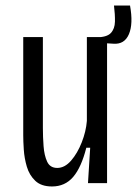

<svg xmlns="http://www.w3.org/2000/svg" viewBox="-20 -662 495 694"><path d="M168 12Q129 12 107.5 -8.5Q86 -29 77 -59.5Q68 -90 66 -121Q64 -152 64 -173V-528H135V-199Q135 -167 137.5 -133.5Q140 -100 150.5 -77.5Q161 -55 187 -55Q214 -55 237 -81.5Q260 -108 275.5 -147.5Q291 -187 294 -225V-528H367V0H298L306 -128H292Q274 -57 244.5 -22.5Q215 12 168 12ZM390 -504 324 -508 326 -527Q366 -527 380.5 -542.5Q395 -558 395.5 -584Q396 -610 392 -642H450Q462 -576 446 -538.5Q430 -501 390 -504Z"/></svg>

Font: Bricolage Grotesque 10pt Condensed Light
Style: Regular
Weight: 300
Width: 3
Designer: Mathieu Triay
Foundry: Atelier Triay
Version: Version 1.000; ttfautohint (v1.8.4.7-5d5b);gftools[0.9.32]